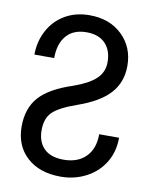

<svg xmlns="http://www.w3.org/2000/svg" viewBox="-83 -784 683 855"><g transform="rotate(10 259.0 -356.0)"><path d="M130.9 -179.7C130.9 -215.5 140.6 -242.9 160.2 -262C179.7 -281 215.5 -299.6 267.6 -317.9C333.7 -341 381.8 -369.4 412.1 -403.1C442.4 -436.8 457.5 -478 457.5 -526.9C457.5 -583.2 438.7 -629.6 401.1 -666C363.5 -702.5 314.3 -720.7 253.4 -720.7C211.4 -720.7 174.3 -711.3 142.1 -692.4C109.9 -673.5 85 -647.4 67.4 -614C49.8 -580.6 41 -544.4 41 -505.4H130.4C130.4 -548.3 140.9 -582.1 161.9 -606.7C182.9 -631.3 213.4 -643.6 253.4 -643.6C289.9 -643.6 318 -633.3 337.9 -612.8C357.7 -592.3 367.7 -564.1 367.7 -528.3C367.7 -498.4 357 -473.3 335.7 -453.1C314.4 -432.9 281.1 -414.9 235.8 -398.9C165.9 -376.1 115.8 -347.7 85.7 -313.7C55.6 -279.7 40.5 -235.4 40.5 -180.7C40.5 -122.7 59.4 -76.5 97.2 -42C134.9 -7.5 185.9 9.8 250 9.8C291.3 9.8 329.5 0.7 364.5 -17.6C399.5 -35.8 426.9 -61.2 446.8 -93.8C466.6 -126.3 476.6 -163.7 476.6 -206.1H386.7C386.7 -162.1 374.4 -127.9 349.9 -103.5C325.3 -79.1 292 -66.9 250 -66.9C210.6 -66.9 180.9 -77 160.9 -97.2C140.9 -117.4 130.9 -144.9 130.9 -179.7Z"/></g></svg>

Font: Roboto Condensed
Style: Regular
Weight: 400
Designer: Google
Version: Version 2.134; 2016